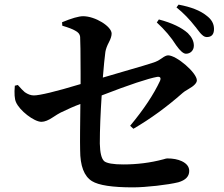

<svg xmlns="http://www.w3.org/2000/svg" viewBox="-20 -816 967 829"><path d="M554 -7C610 -7 706 -18 750 -29C781 -38 797 -54 797 -78C797 -96 786 -110 765 -120C748 -128 727 -132 702 -132C700 -132 694 -131 685 -128C629 -113 571 -106 512 -106C469 -106 441 -111 430 -120C418 -131 412 -156 411 -196C411 -258 414 -327 419 -404C540 -451 620 -477 658 -484C672 -486 676 -480 671 -467C644 -409 601 -344 542 -273L556 -260C630 -303 701 -355 769 -415C773 -419 781 -424 793 -431C818 -445 830 -458 830 -469C830 -502 742 -577 706 -577C699 -577 690 -573 678 -564C665 -555 653 -549 643 -546C625 -540 583 -527 516 -508C474 -496 443 -487 424 -481C428 -532 432 -569 435 -592C437 -604 442 -618 450 -633C458 -648 462 -661 462 -671C462 -702 391 -746 339 -746C320 -746 289 -737 248 -720L249 -705C276 -697 294 -690 304 -684C318 -677 325 -668 326 -657C327 -640 328 -587 328 -500C328 -479 328 -463 328 -453C219 -420 151 -404 126 -404C113 -404 100 -409 87 -418C80 -424 70 -434 57 -449L44 -446C41 -412 43 -388 49 -375C64 -339 127 -290 159 -290C173 -290 190 -297 209 -310C222 -319 233 -325 242 -330C273 -345 302 -358 327 -367C326 -273 325 -207 326 -168C326 -100 343 -55 377 -34C406 -16 465 -7 554 -7ZM783 -584C803 -584 817 -599 817 -619C817 -638 808 -656 791 -673C764 -697 723 -717 666 -732L657 -719C691 -688 719 -655 741 -620C758 -596 772 -584 783 -584ZM873 -656C894 -656 904 -668 904 -691C904 -714 893 -733 871 -749C845 -770 805 -786 751 -796L742 -784C772 -760 799 -732 823 -701C827 -697 827 -696 830 -692C840 -679 847 -670 852 -666C859 -659 866 -656 873 -656Z"/></svg>

Font: AllPunType Bold
Style: Regular
Weight: 700
Version: 1.0